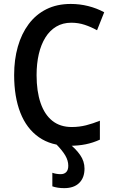

<svg xmlns="http://www.w3.org/2000/svg" viewBox="-20 -745 588 994"><path d="M349.1 -627.4Q305.2 -627.4 271.5 -607.4Q237.8 -587.4 215.1 -551Q192.4 -514.6 180.9 -465.1Q169.4 -415.5 169.4 -356Q169.4 -272 190.2 -211.7Q210.9 -151.4 251.2 -119.4Q291.5 -87.4 351.6 -87.4Q390.1 -87.4 425.8 -96.4Q461.4 -105.5 497.1 -120.1V-22Q461.9 -5.9 423.6 2Q385.3 9.8 337.9 9.8Q244.6 9.8 181.2 -34.7Q117.7 -79.1 85.4 -161.4Q53.2 -243.7 53.2 -356.9Q53.2 -436.5 72.3 -503.4Q91.3 -570.3 128.4 -620.1Q165.5 -669.9 220.2 -697.3Q274.9 -724.6 346.2 -724.6Q392.6 -724.6 436.5 -713.6Q480.5 -702.6 519.5 -681.6L482.4 -588.4Q451.7 -605.5 418.5 -616.5Q385.3 -627.4 349.1 -627.4ZM333.5 113.3Q333.5 86.4 318.1 60.1Q302.7 33.7 269.5 0L338.9 -0.5Q372.6 25.4 395 57.6Q417.5 89.8 417.5 127.9Q417.5 175.3 390.1 202.1Q362.8 229 312.5 229Q294.4 229 279.1 226.6Q263.7 224.1 251 219.7V149.4Q258.3 152.3 270 154.5Q281.7 156.7 293.9 156.7Q312.5 156.7 323 145.8Q333.5 134.8 333.5 113.3Z"/></svg>

Font: Open Sans SemiCondensed SemiBold
Style: Regular
Weight: 600
Width: 4
Designer: Monotype Design Team
Foundry: Monotype Imaging Inc.
Version: Version 3.000